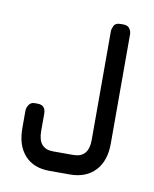

<svg xmlns="http://www.w3.org/2000/svg" viewBox="-56 -449 396 494"><g transform="rotate(10 142.0 -202.0)"><path d="M106 0Q64 0 41 -25.5Q18 -51 18 -96V-142Q18 -149 23 -157Q28 -165 38 -165H46Q67 -165 67 -142V-97Q67 -51 106 -51H159Q199 -51 199 -97V-381Q199 -387 203 -395.5Q207 -404 220 -404H228Q239 -404 244 -397Q249 -390 249 -382V-96Q249 -51 225 -25.5Q201 0 159 0Z"/></g></svg>

Font: Chathura ExtraBold
Style: Regular
Weight: 800
Designer: Appaji Ambarisha Darbha
Foundry: Aditya Fonts
Version: Version 1.002 2016